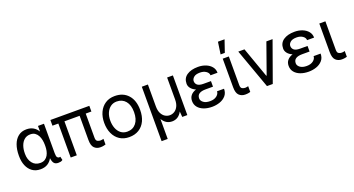

<svg xmlns="http://www.w3.org/2000/svg" viewBox="-55 -1517 4579 2481"><g transform="rotate(-20 2234.5 -276.5)"><path d="M48.3 -244.3V-254.3Q48.3 -337.4 71.9 -401.5Q95.5 -465.6 141.5 -502Q187.5 -538.4 254.3 -538.4Q308.9 -538.4 348 -515.6Q387.1 -492.9 411.9 -451V-528.4H494.3V-123.6Q494.3 -79.9 505.3 -66.2Q516.3 -52.6 531.2 -52.6Q538.4 -52.6 546.9 -55.4L558.2 -7.1Q542.3 4.6 527 7.3Q511.7 9.9 495.7 9.9Q458.8 9.9 440 -11.9Q421.2 -33.7 415.1 -83.1Q390.3 -38.4 350.5 -14.2Q310.7 9.9 254.3 9.9Q188.2 9.9 142.2 -22.9Q96.2 -55.8 72.3 -113.1Q48.3 -170.5 48.3 -244.3ZM130.7 -254.3V-244.3Q130.7 -168.7 169.9 -118.4Q209.2 -68.2 278.4 -68.2Q317.5 -68.2 343.2 -84.9Q369 -101.6 384.1 -128.4Q399.1 -155.2 405.5 -186.6Q411.9 -218 411.9 -247.2V-271.3Q411.9 -301.1 405.7 -334Q399.5 -366.8 384.8 -395.6Q370 -424.4 344.5 -442.3Q318.9 -460.2 279.8 -460.2Q231.5 -460.2 198.3 -432.7Q165.1 -405.2 147.9 -358.5Q130.7 -311.8 130.7 -254.3Z M1124.3 -545.5V-467.3H1046.2V-134.9Q1046.2 -96.6 1066.1 -85.9Q1085.9 -75.3 1107.2 -75.3Q1119 -75.3 1131.2 -77.8Q1143.5 -80.3 1149.9 -82.4V-4.3Q1139.2 -1.1 1121.1 3Q1103 7.1 1077.4 7.1Q1027.3 7.1 994.9 -24.5Q962.4 -56.1 962.4 -134.9V-467.3H753.6V0H669.7V-467.3H588.8V-545.5Z M1473.7 11.4Q1397.7 11.4 1343 -24.7Q1288.4 -60.7 1258.9 -124.8Q1229.4 -188.9 1229.4 -272.7Q1229.4 -353.7 1258.9 -416.9Q1288.4 -480.1 1343 -516.3Q1397.7 -552.6 1473.7 -552.6Q1589.8 -552.6 1656.8 -477.6Q1723.7 -402.7 1723.7 -272.7Q1723.7 -185.4 1693.5 -121.6Q1663.4 -57.9 1607.2 -23.3Q1551.1 11.4 1473.7 11.4ZM1473.7 -63.9Q1550.4 -63.9 1595.2 -119.3Q1639.9 -174.7 1639.9 -272.7Q1639.9 -369.7 1595.2 -423.5Q1550.4 -477.3 1473.7 -477.3Q1424.7 -477.3 1388.7 -450.6Q1352.6 -424 1332.9 -377.8Q1313.2 -331.7 1313.2 -272.7Q1313.2 -214.5 1331.7 -167.1Q1350.1 -119.7 1386 -91.8Q1421.9 -63.9 1473.7 -63.9Z M2193.9 -245.7V-545.5H2273.4V0H2203.8L2197.4 -76.3Q2150.9 9.9 2063.2 9.9Q1977.6 9.9 1929.7 -71.7V203.1H1845.9V-545.5H1929.7V-245.7Q1929.7 -186.8 1948.9 -149.1Q1968 -111.5 1998.2 -93.4Q2028.4 -75.3 2061.8 -75.3Q2095.2 -75.3 2125.4 -93.4Q2155.5 -111.5 2174.7 -149.1Q2193.9 -186.8 2193.9 -245.7Z M2608.3 -308.2H2710.6V-231.5H2608.3Q2550.8 -231.5 2520.6 -211.6Q2490.4 -191.8 2490.4 -149.1Q2490.4 -117.2 2522.9 -92.7Q2555.4 -68.2 2614 -68.2Q2670.5 -68.2 2704.7 -95.3Q2739 -122.5 2739 -157.7H2835.6Q2835.6 -99.4 2802.9 -62.3Q2770.2 -25.2 2719.5 -7.6Q2668.7 9.9 2614 9.9Q2550.1 9.9 2500 -9.1Q2449.9 -28.1 2421.2 -63.7Q2392.4 -99.4 2392.4 -149.1Q2392.4 -195 2418.1 -226Q2443.9 -257.1 2491.8 -272.4Q2449.9 -289.8 2426.1 -319.1Q2402.3 -348.4 2402.3 -383.5Q2402.3 -459.2 2460.2 -498.8Q2518.1 -538.4 2614 -538.4Q2672.2 -538.4 2720.7 -519Q2769.2 -499.6 2798.1 -464.3Q2827.1 -429 2827.1 -380.7H2730.5Q2730.5 -413.7 2696.7 -437Q2663 -460.2 2614 -460.2Q2555.4 -460.2 2527.9 -436.3Q2500.4 -412.3 2500.4 -383.5Q2500.4 -350.5 2525 -329.4Q2549.7 -308.2 2608.3 -308.2Z M2952.4 -528.4H3036.2V-134.9Q3036.2 -96.6 3056.3 -85.9Q3076.3 -75.3 3098.7 -75.3Q3109.4 -75.3 3122 -77.8Q3134.6 -80.3 3139.9 -82.4V-2.8Q3129.3 0.4 3111.9 3.7Q3094.5 7.1 3068.9 7.1Q3018.8 7.1 2985.6 -24.5Q2952.4 -56.1 2952.4 -134.9ZM2945.3 -589.5 2969.5 -755.7H3060.4L3003.6 -589.5Z M3644.2 -545.5 3448.2 0H3368.6L3172.6 -545.5H3257.8L3405.5 -129.3H3411.2L3558.9 -545.5Z M3936.4 -308.2H4038.7V-231.5H3936.4Q3878.9 -231.5 3848.7 -211.6Q3818.5 -191.8 3818.5 -149.1Q3818.5 -117.2 3851 -92.7Q3883.5 -68.2 3942.1 -68.2Q3998.6 -68.2 4032.8 -95.3Q4067.1 -122.5 4067.1 -157.7H4163.7Q4163.7 -99.4 4131 -62.3Q4098.4 -25.2 4047.6 -7.6Q3996.8 9.9 3942.1 9.9Q3878.2 9.9 3828.1 -9.1Q3778.1 -28.1 3749.3 -63.7Q3720.5 -99.4 3720.5 -149.1Q3720.5 -195 3746.3 -226Q3772 -257.1 3820 -272.4Q3778.1 -289.8 3754.3 -319.1Q3730.5 -348.4 3730.5 -383.5Q3730.5 -459.2 3788.4 -498.8Q3846.2 -538.4 3942.1 -538.4Q4000.4 -538.4 4048.8 -519Q4097.3 -499.6 4126.2 -464.3Q4155.2 -429 4155.2 -380.7H4058.6Q4058.6 -413.7 4024.9 -437Q3991.1 -460.2 3942.1 -460.2Q3883.5 -460.2 3856 -436.3Q3828.5 -412.3 3828.5 -383.5Q3828.5 -350.5 3853.2 -329.4Q3877.8 -308.2 3936.4 -308.2Z M4280.5 -528.4H4364.3V-134.9Q4364.3 -96.6 4384.4 -85.9Q4404.5 -75.3 4426.8 -75.3Q4437.5 -75.3 4450.1 -77.8Q4462.7 -80.3 4468 -82.4V-2.8Q4457.4 0.4 4440 3.7Q4422.6 7.1 4397 7.1Q4346.9 7.1 4313.7 -24.5Q4280.5 -56.1 4280.5 -134.9Z"/></g></svg>

Font: Inter UI
Style: Regular
Weight: 400
Designer: Rasmus Andersson
Foundry: rsms
Version: Version 2.2